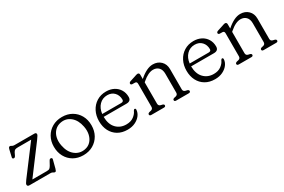

<svg xmlns="http://www.w3.org/2000/svg" viewBox="67 -1293 3134 2120"><g transform="rotate(-30 1634.0 -233.0)"><path d="M387.5 -389 125.5 -39.5H308Q335.5 -39.5 345.2 -47Q355 -54.5 366.5 -73L394 -123Q400 -134 405.5 -137.8Q411 -141.5 418.5 -140.5Q437.5 -138.5 432.5 -118L406 -16Q401.5 -0.5 397.2 7.8Q393 16 383.5 16Q373.5 16 363.2 8Q353 0 333 0H66.5Q51.5 0 45.5 -6Q39.5 -12 39.5 -21Q39.5 -28.5 44 -37.8Q48.5 -47 65.5 -70.5L334 -427H167Q140 -427 128.5 -421.5Q117 -416 107 -398L89.5 -362Q83.5 -351 78 -347.5Q72.5 -344 65 -344.5Q46 -347 51 -367L70.5 -450.5Q75.5 -470 80.2 -476.2Q85 -482.5 94 -482.5Q104 -482.5 114 -474.8Q124 -467 143.5 -467H397.5Q421.5 -467 421.5 -447.5Q421.5 -440.5 414.8 -429Q408 -417.5 387.5 -389Z M752 -474.5Q822 -474.5 875.8 -443.5Q929.5 -412.5 960 -357.8Q990.5 -303 990.5 -232Q990.5 -161.5 959.8 -106.8Q929 -52 874.8 -20.5Q820.5 11 749.5 11Q679.5 11 625.8 -20.2Q572 -51.5 541.8 -106.8Q511.5 -162 511.5 -233.5Q511.5 -303 542.2 -357.5Q573 -412 627.2 -443.2Q681.5 -474.5 752 -474.5ZM793 -37Q839 -45 869.2 -76.2Q899.5 -107.5 911 -154.8Q922.5 -202 911.5 -259Q894 -349.5 838.8 -395Q783.5 -440.5 712 -427.5Q665 -419 634 -388Q603 -357 591.2 -310Q579.5 -263 590.5 -206Q608 -114 664.8 -69Q721.5 -24 793 -37Z M1502.5 -297.5Q1502.5 -244.5 1444 -244.5H1153Q1154 -149.5 1203.2 -98Q1252.5 -46.5 1329.5 -46.5Q1387.5 -46.5 1424.5 -74Q1461.5 -101.5 1475.5 -136Q1483.5 -150.5 1492.5 -150Q1505.5 -150 1505.5 -132.5Q1503.5 -95.5 1478.8 -62.8Q1454 -30 1411.5 -9.5Q1369 11 1313.5 11Q1242.5 11 1191.2 -19.5Q1140 -50 1112.2 -103.8Q1084.5 -157.5 1084.5 -227.5Q1084.5 -297.5 1113.2 -353.5Q1142 -409.5 1194 -442Q1246 -474.5 1314.5 -474.5Q1369 -474.5 1411.5 -452.2Q1454 -430 1478.2 -390Q1502.5 -350 1502.5 -297.5ZM1305.5 -432.5Q1244.5 -432.5 1203.8 -390.8Q1163 -349 1155 -280H1397Q1428 -280 1428 -306.5Q1428 -361 1394.5 -396.8Q1361 -432.5 1305.5 -432.5Z M1736 -445V-390.5Q1832 -475.5 1910 -475.5Q1972 -475.5 2011.8 -436.8Q2051.5 -398 2051.5 -334.5V-77Q2051.5 -50 2077.5 -43L2099 -38Q2119 -31.5 2119 -18Q2119 0 2096 0H1936Q1914 0 1914 -18Q1914 -31 1933 -37L1955.5 -42Q1981 -49 1981 -77V-316.5Q1981 -368 1954.2 -395.5Q1927.5 -423 1883.5 -423Q1853.5 -423 1818.8 -406.5Q1784 -390 1744.5 -355.5L1736 -348V-77Q1736 -49 1761.5 -42L1783.5 -37Q1802.5 -31 1802.5 -18Q1802.5 0 1780.5 0H1620Q1597 0 1597 -18Q1597 -31.5 1617.5 -38L1639.5 -43Q1665.5 -50 1665.5 -77V-370.5Q1665.5 -396.5 1644.5 -398.5L1605.5 -399.5Q1588 -402.5 1588 -416.5Q1588 -431 1608.5 -438L1674 -459Q1685 -462.5 1695 -466.2Q1705 -470 1712.5 -470Q1736 -470 1736 -445Z M2617.5 -297.5Q2617.5 -244.5 2559 -244.5H2268Q2269 -149.5 2318.2 -98Q2367.5 -46.5 2444.5 -46.5Q2502.5 -46.5 2539.5 -74Q2576.5 -101.5 2590.5 -136Q2598.5 -150.5 2607.5 -150Q2620.5 -150 2620.5 -132.5Q2618.5 -95.5 2593.8 -62.8Q2569 -30 2526.5 -9.5Q2484 11 2428.5 11Q2357.5 11 2306.2 -19.5Q2255 -50 2227.2 -103.8Q2199.5 -157.5 2199.5 -227.5Q2199.5 -297.5 2228.2 -353.5Q2257 -409.5 2309 -442Q2361 -474.5 2429.5 -474.5Q2484 -474.5 2526.5 -452.2Q2569 -430 2593.2 -390Q2617.5 -350 2617.5 -297.5ZM2420.5 -432.5Q2359.5 -432.5 2318.8 -390.8Q2278 -349 2270 -280H2512Q2543 -280 2543 -306.5Q2543 -361 2509.5 -396.8Q2476 -432.5 2420.5 -432.5Z M2851 -445V-390.5Q2947 -475.5 3025 -475.5Q3087 -475.5 3126.8 -436.8Q3166.5 -398 3166.5 -334.5V-77Q3166.5 -50 3192.5 -43L3214 -38Q3234 -31.5 3234 -18Q3234 0 3211 0H3051Q3029 0 3029 -18Q3029 -31 3048 -37L3070.5 -42Q3096 -49 3096 -77V-316.5Q3096 -368 3069.2 -395.5Q3042.5 -423 2998.5 -423Q2968.5 -423 2933.8 -406.5Q2899 -390 2859.5 -355.5L2851 -348V-77Q2851 -49 2876.5 -42L2898.5 -37Q2917.5 -31 2917.5 -18Q2917.5 0 2895.5 0H2735Q2712 0 2712 -18Q2712 -31.5 2732.5 -38L2754.5 -43Q2780.5 -50 2780.5 -77V-370.5Q2780.5 -396.5 2759.5 -398.5L2720.5 -399.5Q2703 -402.5 2703 -416.5Q2703 -431 2723.5 -438L2789 -459Q2800 -462.5 2810 -466.2Q2820 -470 2827.5 -470Q2851 -470 2851 -445Z"/></g></svg>

Font: Fraunces 9pt S100 Light
Style: Regular
Weight: 300
Version: Version 1.000; ttfautohint (v1.8.3)